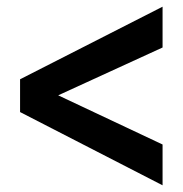

<svg xmlns="http://www.w3.org/2000/svg" viewBox="-20 -557 546 574"><path d="M40 -222 466 -3V-125L154 -272L466 -415V-537L40 -320Z"/></svg>

Font: Kulim Park SemiBold
Style: Regular
Weight: 600
Designer: Noponies / Dale Sattler
Foundry: Noponies
Version: Version 1.000; ttfautohint (v1.8.3)